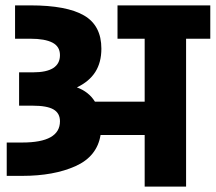

<svg xmlns="http://www.w3.org/2000/svg" viewBox="-20 -694 802 714"><path d="M762 -674V-550H672V0H518V-192H354Q341 -112 260.5 -76Q180 -40 63 -40H5V-164H63Q203 -164 203 -243Q203 -273 179 -287Q155 -301 102 -301H51V-425H103Q203 -425 203 -489Q203 -521 175 -535.5Q147 -550 93 -550H36V-674H93Q228 -674 292.5 -636.5Q357 -599 357 -513Q357 -462 334.5 -426.5Q312 -391 266 -369Q310 -353 333 -316H518V-550H417V-674Z"/></svg>

Font: Biryani Black
Style: Regular
Weight: 900
Designer: Dan Reynolds and Mathieu Reguer
Foundry: Dan Reynolds and Mathieu Reguer
Version: Version 1.004; ttfautohint (v1.1) -l 5 -r 5 -G 72 -x 0 -D la